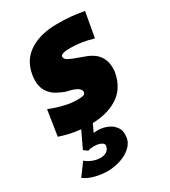

<svg xmlns="http://www.w3.org/2000/svg" viewBox="-161 -504 711 802"><g transform="rotate(-30 195.0 -103.0)"><path d="M154.5 11Q80 11 10.5 -13L29.5 -135Q104.5 -105.5 158.5 -105.5Q172 -105.5 184 -107.2Q196 -109 197.5 -117.5L198.5 -121.5Q198.5 -137.5 170.5 -149Q161 -153 131 -160Q113.5 -167 96.2 -176Q79 -185 67 -200Q45.5 -224 45.5 -263Q45.5 -276 48 -291Q59 -356 110.8 -389.2Q162.5 -422.5 242.5 -422.5Q282.5 -422.5 310.8 -419.8Q339 -417 372 -411L350.5 -291Q293.5 -308 241 -308Q194.5 -308 193.5 -293Q193.5 -281 208.8 -273Q224 -265 244.8 -258Q265.5 -251 286 -242.8Q306.5 -234.5 323 -221Q353.5 -193 353.5 -149L353 -130.5Q340 -53.5 283 -20Q232 11 154.5 11ZM121.5 216Q92 216 61.5 208.5Q31 201 9.5 185L52.5 126.5Q66 138.5 85.2 145.8Q104.5 153 121.5 153Q138.5 153 151.5 145Q164.5 137 167 118.5Q167 109.5 154.2 103.2Q141.5 97 120.5 97Q103 97 92.5 101.5L73.5 88L128.5 -28L176 -10.5L148.5 48L165.5 47Q204.5 47 232.5 66.5Q259 88 259 114.5V121.5Q259 146.5 245 164.5Q231 182.5 209.8 194Q188.5 205.5 164.5 210.8Q140.5 216 121.5 216Z"/></g></svg>

Font: Lucymar Sans ExtraBold
Style: Italic
Weight: 800
Italic angle: -10°
Foundry: The League of Moveable Type (original font) / Main changes by Cristiano Sobral with portions from Mirco Monsees
Version: Version 2.00;August 30, 2020;FontCreator 13.0.0.2681 64-bit